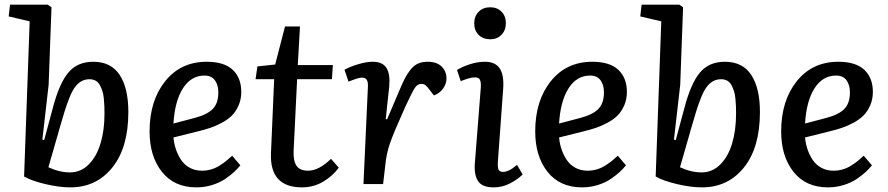

<svg xmlns="http://www.w3.org/2000/svg" viewBox="-20 -787 3796 821"><path d="M280.8 14.2Q232.9 14.2 174.1 0.2Q115.2 -13.7 83 -32.2L106.9 -695.8L17.1 -716.8L22.9 -767.1H184.1L200.2 -755.9L188 -424.8L161.1 -189.9L168.9 -188L206.1 -326.2Q233.9 -431.6 272.7 -477.3Q311.5 -522.9 378.9 -522.9Q454.6 -522.9 491.7 -466.6Q528.8 -410.2 528.8 -308.1Q528.8 -155.8 460.4 -70.8Q392.1 14.2 280.8 14.2ZM362.8 -448.2Q342.8 -448.2 327.4 -439.2Q312 -430.2 300 -413.6Q288.1 -397 276.9 -369.1Q265.6 -341.3 255.6 -308.8Q245.6 -276.4 232.4 -230.5Q230 -221.7 228.8 -217Q227.5 -212.4 225.3 -204.8Q223.1 -197.3 221.2 -190.9L187 -71.8Q234.4 -49.8 279.8 -49.8Q325.2 -49.8 358.9 -83.3Q392.6 -116.7 409.7 -173.1Q426.8 -229.5 426.8 -300.8Q426.8 -319.8 426.3 -332Q425.8 -344.2 424.1 -364Q422.4 -383.8 418.2 -396.5Q414.1 -409.2 407.5 -422.1Q400.9 -435.1 389.4 -441.7Q377.9 -448.2 362.8 -448.2Z M863.8 -522.9Q938.5 -522.9 975.1 -488.5Q1011.7 -454.1 1011.7 -394Q1011.7 -362.3 1000.2 -336.2Q988.8 -310.1 971.7 -293Q954.6 -275.9 928.5 -262Q902.3 -248 878.9 -240.2Q855.5 -232.4 825.7 -225.1L721.7 -199.2Q724.1 -172.9 732.2 -148.7Q740.2 -124.5 754.4 -103.3Q768.6 -82 791.5 -69.6Q814.5 -57.1 843.8 -57.1Q864.7 -57.1 884 -63Q903.3 -68.8 920.7 -80.1Q938 -91.3 948.2 -99.6Q958.5 -107.9 972.7 -121.1L1007.8 -80.1Q996.6 -66.4 982.2 -52.7Q967.8 -39.1 944.1 -22.7Q920.4 -6.3 887.9 3.9Q855.5 14.2 819.8 14.2Q725.1 14.2 672.4 -52.2Q619.6 -118.7 619.6 -225.1Q619.6 -356.4 686.3 -439.7Q752.9 -522.9 863.8 -522.9ZM913.6 -392.1Q913.6 -423.8 898.9 -443.8Q884.3 -463.9 854.5 -463.9Q797.4 -463.9 762.5 -409.7Q727.5 -355.5 721.7 -258.8L810.5 -282.2Q865.2 -296.4 889.4 -320.8Q913.6 -345.2 913.6 -392.1Z M1080.6 -502.9 1156.7 -511.2 1198.7 -673.8H1262.7L1253.4 -508.8H1403.3L1399.4 -448.2H1250.5L1235.4 -140.1Q1233.9 -98.1 1248.3 -77.6Q1262.7 -57.1 1297.4 -57.1Q1343.3 -57.1 1395.5 -107.9L1428.7 -69.8Q1400.4 -32.2 1359.9 -9Q1319.3 14.2 1271.5 14.2Q1132.3 14.2 1138.7 -132.8L1152.3 -448.2H1072.8Z M1553.2 -416Q1554.2 -436 1548.3 -445.6Q1542.5 -455.1 1527.3 -455.1Q1512.7 -455.1 1470.2 -438L1453.1 -488.8Q1475.6 -501.5 1511 -512.2Q1546.4 -522.9 1574.2 -522.9Q1615.7 -522.9 1632.3 -496.8Q1648.9 -470.7 1644.5 -418.9L1629.4 -277.8L1635.3 -276.9L1688.5 -401.9Q1702.1 -434.6 1712.2 -453.6Q1722.2 -472.7 1736.3 -490.2Q1750.5 -507.8 1768.1 -515.4Q1785.6 -522.9 1809.1 -522.9Q1848.1 -522.9 1868.7 -502.2Q1889.2 -481.4 1889.2 -452.1Q1889.2 -428.7 1875 -408.7Q1860.8 -388.7 1835.4 -378.9L1815.4 -404.8Q1806.2 -417.5 1799.1 -422.9Q1792 -428.2 1781.2 -428.2Q1765.1 -428.2 1753.9 -411.1Q1742.7 -394 1712.4 -329.1Q1663.1 -219.2 1647.5 -174.1Q1631.8 -128.9 1627.4 -79.1L1618.2 0H1534.2Z M2076.2 -755.9Q2106 -755.9 2124.5 -737.1Q2143.1 -718.3 2143.1 -688Q2143.1 -657.7 2124.5 -638.4Q2106 -619.1 2076.2 -619.1Q2045.4 -619.1 2026.6 -637.9Q2007.8 -656.7 2007.8 -687Q2007.8 -717.3 2026.6 -736.6Q2045.4 -755.9 2076.2 -755.9ZM2036.1 -415Q2037.1 -436.5 2032 -446.3Q2026.9 -456.1 2010.7 -456.1Q2004.4 -456.1 1997.8 -455.1Q1991.2 -454.1 1984.1 -451.9Q1977.1 -449.7 1972.4 -448.2Q1967.8 -446.8 1960.2 -443.8Q1952.6 -440.9 1950.2 -439.9L1934.1 -487.8Q1956.5 -501.5 1989 -512.2Q2021.5 -522.9 2054.2 -522.9Q2096.7 -522.9 2116 -495.6Q2135.3 -468.3 2131.8 -410.2L2108.9 -95.2Q2107.4 -71.8 2111.8 -61.8Q2116.2 -51.8 2131.8 -51.8Q2141.6 -51.8 2152.8 -56.9Q2164.1 -62 2171.1 -66.9Q2178.2 -71.8 2190.9 -82L2214.8 -41Q2193.8 -20 2161.1 -2.9Q2128.4 14.2 2090.8 14.2Q2043.9 14.2 2026.1 -10Q2008.3 -34.2 2009.8 -80.1Z M2512.7 -522.9Q2587.4 -522.9 2624 -488.5Q2660.6 -454.1 2660.6 -394Q2660.6 -362.3 2649.2 -336.2Q2637.7 -310.1 2620.6 -293Q2603.5 -275.9 2577.4 -262Q2551.3 -248 2527.8 -240.2Q2504.4 -232.4 2474.6 -225.1L2370.6 -199.2Q2373 -172.9 2381.1 -148.7Q2389.2 -124.5 2403.3 -103.3Q2417.5 -82 2440.4 -69.6Q2463.4 -57.1 2492.7 -57.1Q2513.7 -57.1 2533 -63Q2552.2 -68.8 2569.6 -80.1Q2586.9 -91.3 2597.2 -99.6Q2607.4 -107.9 2621.6 -121.1L2656.7 -80.1Q2645.5 -66.4 2631.1 -52.7Q2616.7 -39.1 2593 -22.7Q2569.3 -6.3 2536.9 3.9Q2504.4 14.2 2468.8 14.2Q2374 14.2 2321.3 -52.2Q2268.6 -118.7 2268.6 -225.1Q2268.6 -356.4 2335.2 -439.7Q2401.9 -522.9 2512.7 -522.9ZM2562.5 -392.1Q2562.5 -423.8 2547.9 -443.8Q2533.2 -463.9 2503.4 -463.9Q2446.3 -463.9 2411.4 -409.7Q2376.5 -355.5 2370.6 -258.8L2459.5 -282.2Q2514.2 -296.4 2538.3 -320.8Q2562.5 -345.2 2562.5 -392.1Z M2981.4 14.2Q2933.6 14.2 2874.8 0.2Q2815.9 -13.7 2783.7 -32.2L2807.6 -695.8L2717.8 -716.8L2723.6 -767.1H2884.8L2900.9 -755.9L2888.7 -424.8L2861.8 -189.9L2869.6 -188L2906.7 -326.2Q2934.6 -431.6 2973.4 -477.3Q3012.2 -522.9 3079.6 -522.9Q3155.3 -522.9 3192.4 -466.6Q3229.5 -410.2 3229.5 -308.1Q3229.5 -155.8 3161.1 -70.8Q3092.8 14.2 2981.4 14.2ZM3063.5 -448.2Q3043.5 -448.2 3028.1 -439.2Q3012.7 -430.2 3000.7 -413.6Q2988.8 -397 2977.5 -369.1Q2966.3 -341.3 2956.3 -308.8Q2946.3 -276.4 2933.1 -230.5Q2930.7 -221.7 2929.4 -217Q2928.2 -212.4 2926 -204.8Q2923.8 -197.3 2921.9 -190.9L2887.7 -71.8Q2935.1 -49.8 2980.5 -49.8Q3025.9 -49.8 3059.6 -83.3Q3093.3 -116.7 3110.4 -173.1Q3127.4 -229.5 3127.4 -300.8Q3127.4 -319.8 3127 -332Q3126.5 -344.2 3124.8 -364Q3123 -383.8 3118.9 -396.5Q3114.7 -409.2 3108.2 -422.1Q3101.6 -435.1 3090.1 -441.7Q3078.6 -448.2 3063.5 -448.2Z M3564.5 -522.9Q3639.2 -522.9 3675.8 -488.5Q3712.4 -454.1 3712.4 -394Q3712.4 -362.3 3700.9 -336.2Q3689.5 -310.1 3672.4 -293Q3655.3 -275.9 3629.2 -262Q3603 -248 3579.6 -240.2Q3556.2 -232.4 3526.4 -225.1L3422.4 -199.2Q3424.8 -172.9 3432.9 -148.7Q3440.9 -124.5 3455.1 -103.3Q3469.2 -82 3492.2 -69.6Q3515.1 -57.1 3544.4 -57.1Q3565.4 -57.1 3584.7 -63Q3604 -68.8 3621.3 -80.1Q3638.7 -91.3 3648.9 -99.6Q3659.2 -107.9 3673.3 -121.1L3708.5 -80.1Q3697.3 -66.4 3682.9 -52.7Q3668.5 -39.1 3644.8 -22.7Q3621.1 -6.3 3588.6 3.9Q3556.2 14.2 3520.5 14.2Q3425.8 14.2 3373 -52.2Q3320.3 -118.7 3320.3 -225.1Q3320.3 -356.4 3387 -439.7Q3453.6 -522.9 3564.5 -522.9ZM3614.3 -392.1Q3614.3 -423.8 3599.6 -443.8Q3585 -463.9 3555.2 -463.9Q3498 -463.9 3463.1 -409.7Q3428.2 -355.5 3422.4 -258.8L3511.2 -282.2Q3565.9 -296.4 3590.1 -320.8Q3614.3 -345.2 3614.3 -392.1Z"/></svg>

Font: Literata Book Medium
Style: Italic
Weight: 500
Italic angle: -3°
Designer: Latin by Veronika Burian and Jose Scaglione. Greek by Irene Vlachou. Cyrillic by Vera Evstafieva
Foundry: TypeTogether
Version: Version 1.003;PS 001.003;hotconv 1.0.88;makeotf.lib2.5.64775